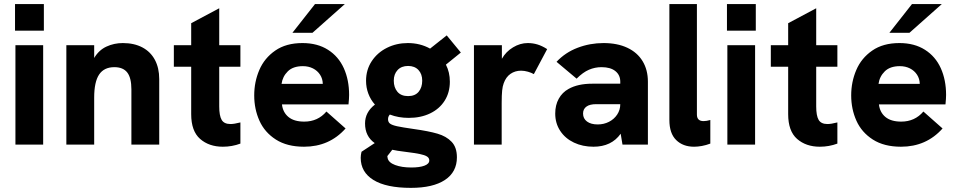

<svg xmlns="http://www.w3.org/2000/svg" viewBox="-20 -717 4748 952"><path d="M56.5 -493H194V0H56.5ZM54.5 -697H197.5V-565H54.5Z M309 -493H447V-429.5Q470 -468.5 507.8 -486Q545.5 -503.5 589 -503.5Q645 -503.5 685.8 -482Q726.5 -460.5 748 -420.2Q769.5 -380 769.5 -325V0H631.5V-274Q631.5 -331 611 -357.5Q590.5 -384 547 -384Q496 -384 471.5 -347.5Q447 -311 447 -233V0H309Z M928 -151V-386H842V-493H928V-602L1067 -676V-493H1172V-386H1067V-189.5Q1067 -143.5 1079 -122.8Q1091 -102 1123 -102Q1141 -102 1172 -110V-5Q1130.5 10.5 1085 10.5Q1016.5 10.5 972.2 -28.2Q928 -67 928 -151Z M1240.5 -244Q1240.5 -311 1265.8 -370Q1291 -429 1344.8 -466.2Q1398.5 -503.5 1479.5 -503.5Q1554 -503.5 1606.2 -470.2Q1658.5 -437 1684.8 -378.8Q1711 -320.5 1711 -246.5Q1711 -229 1708 -199.5H1378Q1382.5 -160 1410.2 -137Q1438 -114 1488.5 -114Q1556 -114 1598.5 -164L1693.5 -80Q1613 10.5 1487.5 10.5Q1403.5 10.5 1348 -25Q1292.5 -60.5 1266.5 -118.2Q1240.5 -176 1240.5 -244ZM1580.5 -301Q1580 -326.5 1567 -346.5Q1554 -366.5 1531.8 -377.8Q1509.5 -389 1482 -389Q1433 -389 1407 -363.2Q1381 -337.5 1376 -301ZM1542 -697H1690L1529.5 -554.5H1430Z M1768.5 65.5Q1768.5 52 1772.5 35.5L1838 -7.5Q1790 -41 1790 -105Q1790 -160.5 1839 -198.5Q1818 -222 1806.5 -252.2Q1795 -282.5 1795 -316.5Q1795 -371 1823.2 -413.8Q1851.5 -456.5 1898.8 -480Q1946 -503.5 2002 -503.5Q2063 -503.5 2112.5 -476L2195 -541.5L2265 -456.5L2191 -396.5Q2210.5 -358.5 2210.5 -312Q2210.5 -258.5 2184.8 -217.8Q2159 -177 2112.8 -154.8Q2066.5 -132.5 2006.5 -132.5Q1956 -132.5 1913 -149Q1904 -139.5 1904 -126Q1904 -111.5 1914 -104Q1924 -96.5 1949.2 -91Q1974.5 -85.5 2030.5 -77.5Q2105.5 -67 2149.2 -54.2Q2193 -41.5 2219.2 -14Q2245.5 13.5 2245.5 63Q2245.5 136 2186.2 175.2Q2127 214.5 2017.5 214.5Q1895 214.5 1831.8 175.5Q1768.5 136.5 1768.5 65.5ZM1902 67Q1906.5 89 1939.2 101.2Q1972 113.5 2019.5 113.5Q2060.5 113.5 2084.5 104.5Q2108.5 95.5 2108.5 78.5Q2108.5 66 2097 58.8Q2085.5 51.5 2060.8 46.5Q2036 41.5 1984 35Q1949.5 31 1925 25.5L1900.5 57Q1900.5 59.5 1902 67ZM2003.5 -240.5Q2038 -240.5 2055.8 -262Q2073.5 -283.5 2073.5 -317Q2073.5 -350 2054.8 -370Q2036 -390 2003.5 -390Q1970.5 -390 1951.5 -369.8Q1932.5 -349.5 1932.5 -317Q1932.5 -283.5 1950.5 -262Q1968.5 -240.5 2003.5 -240.5Z M2330 -493H2468.5V-425.5Q2488.5 -461 2523.8 -482.2Q2559 -503.5 2597 -503.5Q2622 -503.5 2645 -496.5Q2668 -489.5 2693 -473.5L2627 -349.5Q2615 -356.5 2597.5 -361.5Q2580 -366.5 2563.5 -366.5Q2534 -366.5 2511.2 -350.8Q2488.5 -335 2477.5 -304Q2472 -289.5 2469.8 -267.8Q2467.5 -246 2467.5 -205.5V0H2330Z M3057.5 -54Q3012 10.5 2922.5 10.5Q2869 10.5 2825.8 -10Q2782.5 -30.5 2757.8 -68Q2733 -105.5 2733 -154Q2733 -196 2750.5 -227.5Q2768 -259 2799 -276Q2845 -302 2916.5 -302H3055.5V-312Q3055.5 -345 3031.2 -364.5Q3007 -384 2962.5 -384Q2930 -384 2900.2 -371.2Q2870.5 -358.5 2839 -327L2739.5 -410.5Q2783 -457 2844.2 -480.2Q2905.5 -503.5 2972.5 -503.5Q3041 -503.5 3090.5 -480.2Q3140 -457 3166.2 -413.8Q3192.5 -370.5 3192.5 -312V0H3066.5ZM2943.5 -100Q2974 -100 2999.5 -113Q3025 -126 3040.2 -149Q3055.5 -172 3055.5 -200.5H2936.5Q2904.5 -200.5 2888.5 -189Q2871 -177 2871 -154Q2871 -129 2890.5 -114.5Q2910 -100 2943.5 -100Z M3299 -122V-697H3435.5V-149Q3435.5 -116.5 3468.5 -116.5Q3483 -116.5 3502 -122V-5Q3481 3 3460 6.8Q3439 10.5 3421.5 10.5Q3366.5 10.5 3332.8 -22.5Q3299 -55.5 3299 -122Z M3586.5 -493H3724V0H3586.5ZM3584.5 -697H3727.5V-565H3584.5Z M3888 -151V-386H3802V-493H3888V-602L4027 -676V-493H4132V-386H4027V-189.5Q4027 -143.5 4039 -122.8Q4051 -102 4083 -102Q4101 -102 4132 -110V-5Q4090.5 10.5 4045 10.5Q3976.5 10.5 3932.2 -28.2Q3888 -67 3888 -151Z M4200.5 -244Q4200.5 -311 4225.8 -370Q4251 -429 4304.8 -466.2Q4358.5 -503.5 4439.5 -503.5Q4514 -503.5 4566.2 -470.2Q4618.5 -437 4644.8 -378.8Q4671 -320.5 4671 -246.5Q4671 -229 4668 -199.5H4338Q4342.5 -160 4370.2 -137Q4398 -114 4448.5 -114Q4516 -114 4558.5 -164L4653.5 -80Q4573 10.5 4447.5 10.5Q4363.5 10.5 4308 -25Q4252.5 -60.5 4226.5 -118.2Q4200.5 -176 4200.5 -244ZM4540.5 -301Q4540 -326.5 4527 -346.5Q4514 -366.5 4491.8 -377.8Q4469.5 -389 4442 -389Q4393 -389 4367 -363.2Q4341 -337.5 4336 -301ZM4502 -697H4650L4489.5 -554.5H4390Z"/></svg>

Font: HK Grotesk ExtraBold
Style: Regular
Weight: 800
Designer: Alfredo Marco Pradil
Foundry: Hanken Design Co.
Version: Version 3.001